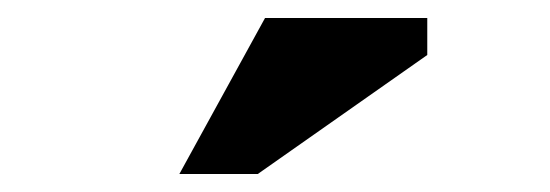

<svg xmlns="http://www.w3.org/2000/svg" viewBox="-20 -776 610 213"><path d="M274 -756H454V-715L266 -583H179Z"/></svg>

Font: Suez One
Style: Regular
Weight: 400
Version: Version 1.000